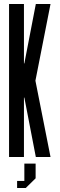

<svg xmlns="http://www.w3.org/2000/svg" viewBox="-20 -780 297 954"><path d="M158 0 101 -295H99V0H25V-760H99V-465H101L158 -760H231L156 -379L231 0ZM108 154H65V119H101V33H157V106Z"/></svg>

Font: Commune Nuit Debout
Style: Regular
Weight: 400
Designer: Sébastien Marchal
Foundry: Sébastien Marchal
Version: Version 1.003;PS 1.3;hotconv 1.0.88;makeotf.lib2.5.647800